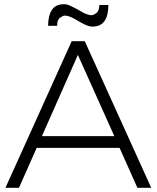

<svg xmlns="http://www.w3.org/2000/svg" viewBox="-20 -896 748 916"><path d="M701.5 0H635.5L550.5 -190.5H155L70.5 0H6L322 -699.5H384.5ZM525.5 -246.5 351.5 -634 180 -246.5ZM420.5 -769Q399.5 -769 363.5 -790Q348.5 -798 335.5 -806Q307.5 -821.5 291 -821.5Q280 -821.5 273 -815Q252.5 -807 252.5 -773H209.5Q209.5 -822 227.8 -849Q246 -876 285.5 -876Q298.5 -876 313.2 -869.5Q328 -863 342.8 -855Q357.5 -847 371 -839Q384.5 -831 393.5 -828.5Q406 -823.5 415 -823.5Q426 -823.5 433.5 -830Q453 -838.5 454 -872H497Q497 -769 420.5 -769Z"/></svg>

Font: Argentum Novus Light
Style: Regular
Weight: 300
Designer: Julieta Ulanovsky (font) & Cristiano Sobral (main changes)
Foundry: Julieta Ulanovsky (font) & Cristiano Sobral (main changes)
Version: Version 3.00;November 27, 2020;FontCreator 13.0.0.2655 64-bi